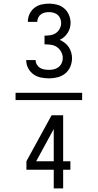

<svg xmlns="http://www.w3.org/2000/svg" viewBox="-20 -873 540 1061"><path d="M252 -440Q229 -440 206.5 -444.5Q184 -449 165.5 -462Q147 -475 136 -495.5Q125 -516 125 -539V-541H177V-540Q177 -527 184 -515.5Q191 -504 202 -497.5Q213 -491 226 -489Q239 -487 251 -487Q266 -487 279.5 -490.5Q293 -494 304 -502.5Q315 -511 321 -524.5Q327 -538 327 -552Q327 -570 318 -586.5Q309 -603 294.5 -613Q280 -623 262 -625.5Q244 -628 226 -628V-676Q242 -676 258.5 -678.5Q275 -681 288.5 -690Q302 -699 310 -714.5Q318 -730 318 -746Q318 -758 313 -770.5Q308 -783 298.5 -791Q289 -799 276.5 -802.5Q264 -806 252 -806Q240 -806 228 -803.5Q216 -801 206.5 -794Q197 -787 191.5 -776Q186 -765 186 -753V-752H134V-754Q134 -776 143.5 -796Q153 -816 170 -829.5Q187 -843 208.5 -848Q230 -853 252 -853Q274 -853 296 -847Q318 -841 335 -826.5Q352 -812 361 -790.5Q370 -769 370 -747Q370 -732 366 -718Q362 -704 354 -691.5Q346 -679 335 -669Q324 -659 310 -653Q325 -646 338 -636Q351 -626 360 -612.5Q369 -599 373.5 -583Q378 -567 378 -551Q378 -527 368.5 -504.5Q359 -482 340.5 -467Q322 -452 298.5 -446Q275 -440 252 -440ZM66 -320V-360H434V-320ZM277 168V65H126V18L265 -236H329V18H369V65H329V168ZM277 18V-160L180 18Z"/></svg>

Font: Iosevka Fixed SS04 Light
Style: Regular
Weight: 300
Monospace: yes
Designer: Belleve Invis
Foundry: Belleve Invis
Version: Version 32.5.0